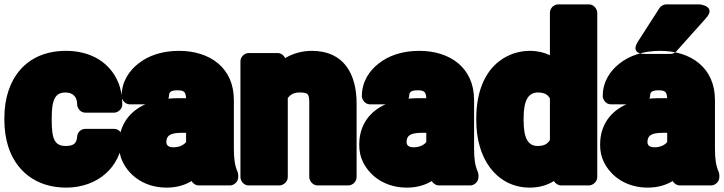

<svg xmlns="http://www.w3.org/2000/svg" viewBox="-26 -808 3302 876"><path d="M-6 -271V-257C-6 -217 0 -177 11 -141C45 -32 135 48 276 48C349 48 413 23 456 -16C496 -51 532 -109 532 -183C532 -199 518 -220 495 -220H363C345 -220 327 -206 326 -185C324 -155 311 -142 274 -142C224 -142 210 -173 210 -257V-271C210 -354 226 -386 273 -386C306 -386 326 -367 326 -332C326 -316 340 -294 363 -294H495C511 -294 532 -309 532 -332C532 -368 526 -402 513 -433C476 -521 391 -576 275 -576C91 -576 -6 -445 -6 -271Z M742 -358C743 -362 745 -366 745 -370C745 -386 751 -396 783 -396C815 -396 821 -388 823 -360H798C779 -360 760 -360 742 -358ZM791 -576C715 -576 651 -555 604 -517C566 -487 529 -438 529 -370C529 -354 543 -332 566 -332H637C567 -301 517 -240 517 -148C517 -119 522 -93 534 -69C568 0 640 48 734 48C779 48 817 37 848 18C854 29 867 38 881 38H1024C1040 38 1061 23 1061 0V-8C1061 -13 1060 -19 1058 -24C1046 -50 1041 -82 1041 -128V-352C1041 -500 930 -576 791 -576ZM733 -159C733 -188 748 -202 803 -202H823V-160C813 -147 793 -136 765 -136C741 -136 733 -147 733 -159Z M1339 -386C1380 -386 1385 -381 1385 -337V0C1385 16 1400 38 1423 38H1564C1580 38 1601 23 1601 0V-336C1601 -469 1544 -576 1397 -576C1350 -576 1309 -563 1275 -543C1270 -554 1257 -566 1241 -566H1108C1092 -566 1071 -551 1071 -528V0C1071 16 1085 38 1108 38H1249C1265 38 1287 23 1287 0V-361C1298 -375 1313 -386 1339 -386Z M1838 -358C1839 -362 1841 -366 1841 -370C1841 -386 1847 -396 1879 -396C1911 -396 1917 -388 1919 -360H1894C1875 -360 1856 -360 1838 -358ZM1887 -576C1811 -576 1747 -555 1700 -517C1662 -487 1625 -438 1625 -370C1625 -354 1639 -332 1662 -332H1733C1663 -301 1613 -240 1613 -148C1613 -119 1618 -93 1630 -69C1664 0 1736 48 1830 48C1875 48 1913 37 1944 18C1950 29 1963 38 1977 38H2120C2136 38 2157 23 2157 0V-8C2157 -13 2156 -19 2154 -24C2142 -50 2137 -82 2137 -128V-352C2137 -500 2026 -576 1887 -576ZM1829 -159C1829 -188 1844 -202 1899 -202H1919V-160C1909 -147 1889 -136 1861 -136C1837 -136 1829 -147 1829 -159Z M2501 18C2508 29 2520 38 2534 38H2661C2677 38 2699 23 2699 0V-750C2699 -766 2684 -788 2661 -788H2520C2504 -788 2483 -773 2483 -750V-556C2458 -568 2427 -576 2392 -576C2354 -576 2318 -567 2287 -551C2190 -502 2147 -394 2147 -268V-258C2147 -173 2169 -98 2209 -44C2247 7 2307 48 2391 48C2434 48 2471 37 2501 18ZM2483 -359V-169C2472 -152 2458 -142 2427 -142C2383 -142 2363 -178 2363 -258V-268C2363 -348 2383 -386 2428 -386C2459 -386 2473 -376 2483 -359Z M2937 -358C2938 -362 2940 -366 2940 -370C2940 -386 2946 -396 2978 -396C3010 -396 3016 -388 3018 -360H2993C2974 -360 2955 -360 2937 -358ZM2986 -576C2910 -576 2846 -555 2799 -517C2761 -487 2724 -438 2724 -370C2724 -354 2738 -332 2761 -332H2832C2762 -301 2712 -240 2712 -148C2712 -119 2717 -93 2729 -69C2763 0 2835 48 2929 48C2974 48 3012 37 3043 18C3049 29 3062 38 3076 38H3219C3235 38 3256 23 3256 0V-8C3256 -13 3255 -19 3253 -24C3241 -50 3236 -82 3236 -128V-352C3236 -500 3125 -576 2986 -576ZM2928 -159C2928 -188 2943 -202 2998 -202H3018V-160C3008 -147 2988 -136 2960 -136C2936 -136 2928 -147 2928 -159ZM3014 -788H3167C3167 -788 3244 -780 3195 -725L3060 -574C3053 -566 3042 -562 3032 -562H2917C2917 -562 2846 -558 2885 -619L2982 -770C2989 -781 3002 -788 3014 -788Z"/></svg>

Font: Asimov Print
Style: E
Weight: 500
Designer: Google
Version: Version 2.000980; 2014